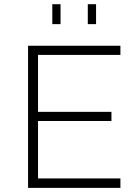

<svg xmlns="http://www.w3.org/2000/svg" viewBox="-20 -912 666 932"><path d="M233.9 -794.9V-891.6H273.9V-794.9ZM406.2 -794.9V-891.6H446.3V-794.9ZM116.2 0V-689.9H564.5V-645.5H164.6V-369.1H521V-324.7H164.6V-45.9H564.5V0Z"/></svg>

Font: HK Grotesk Light Legacy
Style: Regular
Weight: 300
Designer: Alfredo Marco Pradil
Foundry: Hanken Design Co.
Version: Version 2.022;PS 002.022;hotconv 1.0.88;makeotf.lib2.5.64775